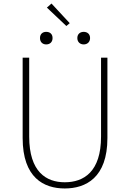

<svg xmlns="http://www.w3.org/2000/svg" viewBox="-20 -1052 734 1085"><path d="M374 -921 271 -1032 245 -1009 355 -905ZM241 -801C262 -801 277 -814 277 -837C277 -860 262 -872 241 -872C221 -872 206 -860 206 -837C206 -814 221 -801 241 -801ZM453 -801C473 -801 489 -814 489 -837C489 -860 473 -872 453 -872C433 -872 417 -860 417 -837C417 -814 433 -801 453 -801ZM346 13C464 13 587 -47 587 -272V-726H551V-280C551 -81 453 -22 346 -22C241 -22 145 -81 145 -280V-726H108V-272C108 -47 228 13 346 13Z"/></svg>

Font: SSpoqa Han Sans Neo Thin
Style: Regular
Weight: 100
Designer: [Spoqa Han Sans Neo] Dong-huui Kim  Younghwa Kang  Yujin Lee  [Noto Sans] Ryoko NISHIZUKA  (kana & ideographs); Paul D. 
Foundry: Spoqa (http://www.spoqa-han-sans.com)
Version: Version 1.000